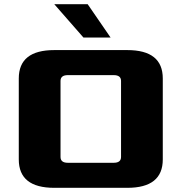

<svg xmlns="http://www.w3.org/2000/svg" viewBox="-20 -900 870 920"><path d="M70 -136V-524Q70 -660 240 -660H590Q760 -660 760 -524V-136Q760 0 590 0H240Q70 0 70 -136ZM270 -148Q270 -120 305 -120H525Q560 -120 560 -148V-512Q560 -540 525 -540H305Q270 -540 270 -512ZM240 -880H400L510 -720H380Z"/></svg>

Font: Xolonium
Style: Bold
Weight: 700
Designer: Severin Meyer
Version: Version 4.2